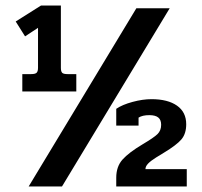

<svg xmlns="http://www.w3.org/2000/svg" viewBox="-20 -677 735 697"><path d="M61 -408H93Q108 -408 113 -413Q118 -418 118 -431V-576L71 -545L37 -599L129 -657H201V-431Q201 -418 205.5 -413Q210 -408 225 -408H257V-345H61ZM475 -647H596L205 0H84ZM402 -32Q402 -72 424.5 -97.5Q447 -123 499 -154Q538 -177 551.5 -190Q565 -203 565 -224Q565 -242 554.5 -250.5Q544 -259 522 -259Q497 -259 483 -250V-221H402V-282Q424 -297 461 -307Q498 -317 530 -317Q589 -317 622.5 -293.5Q656 -270 656 -226Q656 -192 639 -171.5Q622 -151 574 -122Q567 -118 547 -105.5Q527 -93 517.5 -83Q508 -73 508 -63H658V0H402Z"/></svg>

Font: Pridi Medium
Style: Regular
Weight: 500
Designer: Katatrad Team
Foundry: CadsonDemak
Version: Version 1.001